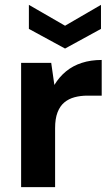

<svg xmlns="http://www.w3.org/2000/svg" viewBox="-20 -771 462 791"><path d="M67 0V-512H191L204 -421Q224 -454 252 -477Q280 -500 317 -512Q354 -524 399 -524V-377H340Q312 -377 287.5 -370.5Q263 -364 245 -349Q227 -334 217 -308Q207 -282 207 -243V0ZM248 -571 99 -652V-751L248 -665L396 -751V-652Z"/></svg>

Font: DM Sans 12pt ExtraBold
Style: Regular
Weight: 800
Version: Version 4.004;gftools[0.9.30]